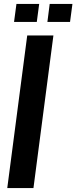

<svg xmlns="http://www.w3.org/2000/svg" viewBox="-20 -961 390 981"><path d="M180.2 -940.9 168 -849.1H51.8L64 -940.9ZM350.1 -940.9 337.9 -849.1H222.2L233.9 -940.9ZM252.9 -779.8 150.9 0H17.1L119.1 -779.8Z"/></svg>

Font: Cooper Hewitt
Style: Semibold Italic
Weight: 710
Designer: Village Type and Design LLC
Foundry: Cooper Hewitt Smithsonian Design Museum
Version: 1.000